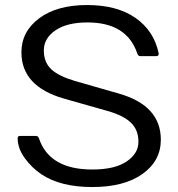

<svg xmlns="http://www.w3.org/2000/svg" viewBox="-20 -735 715 770"><path d="M50.8 -181.2C50.8 -153.8 60.3 -127 79.3 -100.8C98.4 -74.6 120.6 -53.1 146 -36.1C196.8 -2 264.8 15.1 350.1 15.1C435.4 15.1 502.5 -2.4 551.5 -37.4C600.5 -72.3 625 -118.2 625 -174.8C625 -266.3 568.7 -328 456.1 -359.9L280.8 -410.2C237.5 -422.9 205.8 -438.5 185.8 -457C165.8 -475.6 155.8 -500.9 155.8 -533C155.8 -565 171.1 -591.7 201.9 -613C232.7 -634.4 275.7 -645 331.1 -645C436.2 -645 502.8 -603.4 530.8 -520C533 -513.2 537.1 -509.8 543 -509.8H606C614.1 -509.8 617.5 -513.8 616.2 -522C603.5 -581.9 572.5 -629 523.2 -663.3C473.9 -697.7 409.2 -714.8 329.1 -714.8C249 -714.8 185.1 -697.2 137.5 -661.9C89.8 -626.5 65.9 -580.9 65.9 -524.9C65.9 -434.1 122.6 -372.4 235.8 -339.8L411.1 -290C453.8 -278 485.1 -262.3 505.1 -242.9C525.1 -223.6 535.2 -198.1 535.2 -166.5C535.2 -134.9 519.3 -108.5 487.5 -87.2C455.8 -65.8 410 -55.2 350.1 -55.2C235.5 -55.2 164.2 -96.8 136.2 -180.2C134 -186.7 129.9 -189.9 124 -189.9H61C54.2 -189.9 50.8 -187 50.8 -181.2Z"/></svg>

Font: Numans
Style: Regular
Weight: 400
Designer: Jovanny Lemonad
Foundry: Jovanny Lemonad
Version: Version 001.001